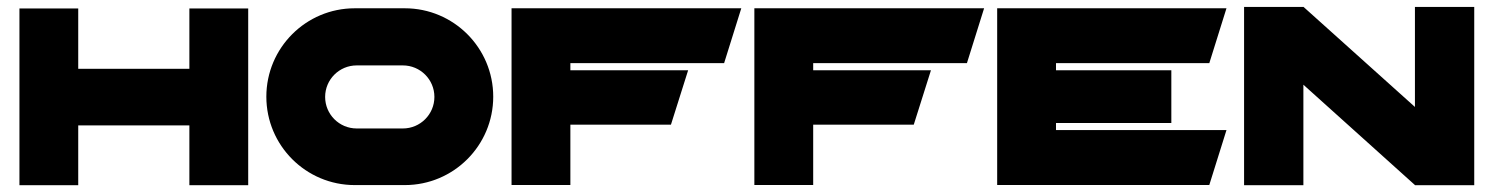

<svg xmlns="http://www.w3.org/2000/svg" viewBox="-20 -543 4380 563"><path d="M535.3 -518.2V-341.2H209.4V-518.2H37V0.1H209.4V-175.3H535.3V0.1H707.8V-518.2Z M761 -259.5C761 -116.4 877 -0.3 1020.2 -0.3H1167.1C1310.2 -0.3 1426.3 -116.4 1426.3 -259.5C1426.3 -402.6 1310.2 -518.7 1167.1 -518.7H1020.2C877 -518.7 761 -402.6 761 -259.5ZM933.4 -258.8C933.4 -309.8 974.8 -351.2 1025.9 -351.2H1161.3C1212.4 -351.2 1253.8 -309.8 1253.8 -258.8C1253.8 -207.7 1212.4 -166.3 1161.3 -166.3H1025.9C974.8 -166.3 933.4 -207.7 933.4 -258.8Z M2103.3 -357.8 2153.7 -518.8H1480V-0.5H1652.5V-177.4H1947.4L1997.8 -336.9H1652.5V-357.8Z M2815.3 -357.8 2865.7 -518.8H2192V-0.5H2364.5V-177.4H2659.4L2709.8 -336.9H2364.5V-357.8Z M3526 -357.8 3576.4 -518.8H2904V-0.5H3526L3576.4 -161.6H3076.5V-182.3H3414.7V-336.9H3076.5V-357.8Z M4129 -522.6V-229.4L3801.9 -523.1V-522.6H3628V0H3801.9V-294.6L4129 -0.4V0H4302.9V-522.6Z"/></svg>

Font: JUMBOTRON
Style: Regular
Weight: 400
Designer: Ian Langley
Foundry: Ian Langley
Version: Version 1.005;Fontself Maker 3.5.8